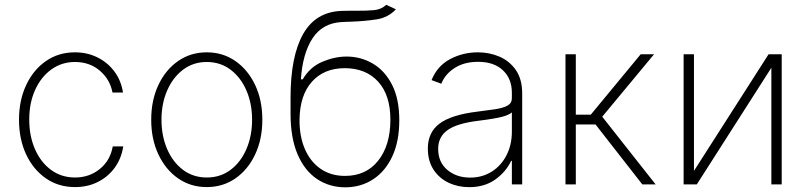

<svg xmlns="http://www.w3.org/2000/svg" viewBox="-20 -773 3387 805"><path d="M294.4 11.4Q224.8 11.4 171.9 -25.6Q119 -62.5 89.3 -126.2Q59.7 -190 59.7 -271Q59.7 -351.9 89.5 -415.8Q119.3 -479.8 172.2 -516.7Q225.1 -553.6 294 -553.6Q345.9 -553.6 388.7 -532.3Q431.5 -511 459.7 -473.2Q487.9 -435.4 495.7 -384.9H451.7Q441.4 -440 398.6 -476.6Q355.8 -513.1 294.4 -513.1Q239 -513.1 195.7 -482.1Q152.3 -451 127.5 -396.5Q102.6 -342 102.6 -271.7Q102.6 -202.4 126.8 -147.4Q150.9 -92.3 194.2 -60.5Q237.6 -28.8 294.4 -28.8Q354.4 -28.8 398.3 -64.3Q442.1 -99.8 452.8 -159.1H496.8Q489 -108.7 461.3 -70.3Q433.6 -32 390.6 -10.3Q347.7 11.4 294.4 11.4Z M846.9 11.4Q779.5 11.4 726.9 -25Q674.4 -61.4 644.2 -125.4Q614 -189.3 614 -271Q614 -353 644.2 -416.9Q674.4 -480.8 726.9 -517.2Q779.5 -553.6 846.9 -553.6Q914.4 -553.6 967 -517Q1019.5 -480.5 1049.7 -416.7Q1079.9 -353 1079.9 -271Q1079.9 -189.3 1049.7 -125.4Q1019.5 -61.4 967 -25Q914.4 11.4 846.9 11.4ZM846.9 -28.8Q904.5 -28.8 947.1 -61.1Q989.7 -93.4 1013.3 -148.4Q1036.9 -203.5 1036.9 -271Q1036.9 -338.4 1013.3 -393.3Q989.7 -448.2 946.9 -480.6Q904.1 -513.1 846.9 -513.1Q790.1 -513.1 747.3 -480.6Q704.5 -448.2 680.8 -393.3Q657 -338.4 657 -271Q657 -203.5 680.6 -148.4Q704.2 -93.4 747 -61.1Q789.8 -28.8 846.9 -28.8Z M1599.4 -752.8 1639.9 -734Q1607.2 -699.2 1559.1 -691.8Q1511 -684.3 1454.5 -682.2Q1443.5 -681.8 1432.5 -681.5Q1421.5 -681.1 1410.5 -680.4Q1331.3 -675.4 1290.1 -612Q1248.9 -548.7 1241.5 -440.3H1249.3Q1279.1 -491.8 1331 -513.8Q1382.8 -535.9 1433.2 -535.9Q1492.9 -535.9 1543.1 -506.4Q1593.4 -476.9 1623.8 -417.6Q1654.1 -358.3 1654.1 -268.5Q1654.1 -181.1 1625.2 -118.3Q1596.2 -55.4 1545.1 -21.7Q1494 12.1 1427.6 12.4Q1360.4 12.1 1308.8 -22.7Q1257.1 -57.5 1227.6 -126.1Q1198.2 -194.6 1198.2 -296.5V-364Q1198.2 -536.2 1250.4 -629.4Q1302.6 -722.7 1410.9 -727.3Q1429.3 -728 1445.8 -728Q1462.4 -728 1477.3 -728Q1519.2 -727.6 1549.2 -730.6Q1579.2 -733.7 1599.4 -752.8ZM1426.5 -35.5Q1515.3 -35.5 1566.1 -100Q1616.8 -164.4 1616.8 -271.3Q1616.8 -373.9 1565.7 -430.4Q1514.6 -486.9 1425.1 -487.2Q1338.4 -486.9 1287.8 -430.4Q1237.2 -373.9 1235.8 -271.3Q1235.4 -200.6 1258.5 -147.5Q1281.6 -94.5 1324.6 -65Q1367.5 -35.5 1426.5 -35.5Z M1946.7 11.7Q1899.9 11.7 1860.4 -7.1Q1821 -25.9 1797.4 -62.1Q1773.8 -98.4 1773.8 -150.2Q1773.8 -218.4 1823.3 -255.1Q1872.9 -291.9 1981.9 -305Q2023.4 -310 2056.1 -315Q2088.8 -320 2107.4 -330.1Q2126.1 -340.2 2126.1 -361.2V-383.9Q2126.1 -443.2 2088.4 -478.5Q2050.8 -513.8 1984.7 -513.8Q1926.5 -513.8 1886.4 -488.1Q1846.2 -462.4 1830.3 -421.9L1789.4 -437.1Q1812.9 -496.1 1866.7 -524.9Q1920.5 -553.6 1983.7 -553.6Q2032.3 -553.6 2074.6 -535.3Q2116.8 -517 2143.1 -478.9Q2169.4 -440.7 2169.4 -381V0H2126.1V-98.4H2122.9Q2101.6 -52.6 2056.6 -20.4Q2011.7 11.7 1946.7 11.7ZM1951 -28.4Q2002.1 -28.4 2041.7 -53.4Q2081.3 -78.5 2103.7 -122.2Q2126.1 -165.8 2126.1 -221.2V-301.5Q2109 -287.3 2067.6 -279.3Q2026.3 -271.3 1986.2 -266.7Q1896.7 -256 1856.9 -227.8Q1817.1 -199.6 1817.1 -148.8Q1817.1 -93 1855.5 -60.7Q1893.8 -28.4 1951 -28.4Z M2350.9 0V-545.5H2394.2V-292.3H2457L2666.2 -545.5H2722.3L2505 -283.7L2728.7 0H2672.9L2476.9 -251.1H2394.2V0Z M2889.6 -56.5 3202.4 -545.5H3257.5V0H3214.1V-489L2901.6 0H2846.2V-545.5H2889.6Z"/></svg>

Font: Inter UI Extra Light
Style: Regular
Weight: 200
Designer: Rasmus Andersson
Foundry: rsms
Version: 3.2;8d6f07862